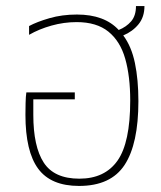

<svg xmlns="http://www.w3.org/2000/svg" viewBox="-20 -604 530 634"><path d="M241 10Q148 10 106 -47Q64 -104 64 -225Q64 -241 64.5 -263.5Q65 -286 67 -299H227V-276H90V-225Q90 -120 124.5 -67Q159 -14 242 -14Q326 -14 368 -73.5Q410 -133 410 -272Q410 -352 393.5 -410Q377 -468 338 -499.5Q299 -531 233 -531Q191 -531 150 -519.5Q109 -508 76 -489V-518Q102 -532 143.5 -544Q185 -556 234 -556Q325 -556 372 -505Q397 -515 413 -533.5Q429 -552 429 -584H457Q457 -548 437.5 -524Q418 -500 387 -487Q414 -451 425.5 -396Q437 -341 437 -270Q437 -129 391.5 -59.5Q346 10 241 10Z"/></svg>

Font: Noto Sans Thai SemCond Thin
Style: Regular
Weight: 100
Width: 4
Designer: Monotype Design Team
Foundry: Monotype Imaging Inc.
Version: Version 2.002; ttfautohint (v1.8.4.7-5d5b)